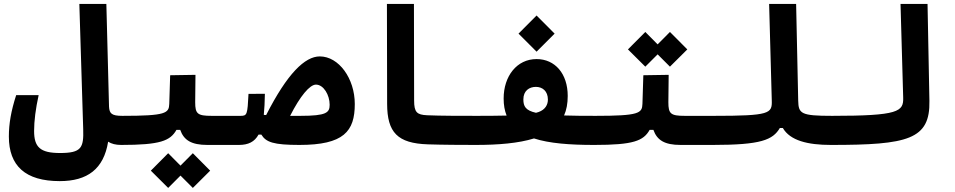

<svg xmlns="http://www.w3.org/2000/svg" viewBox="-20 -713 4728 951"><path d="M580.1 4.9C603.5 4.9 622.6 -20 622.6 -75.7C622.6 -120.1 610.8 -139.2 585.9 -139.2C532.7 -139.2 522 -150.9 520 -184.6L506.8 -693.4H373L392.1 -73.7C395 19 383.8 44.9 276.9 44.9C178.2 44.9 148.9 15.1 148.9 -64.5C148.9 -114.3 156.7 -175.3 171.4 -241.7H60.1C34.7 -163.1 23.9 -100.1 23.9 -36.6C23.9 108.4 105.5 184.1 275.9 184.1C412.6 184.1 493.7 124.5 515.6 -11.2C532.2 -0.5 553.2 4.9 580.1 4.9Z M580.1 4.9C773.4 4.9 823.2 -15.1 854 -69.8H872.6C890.6 -19 927.2 4.9 1007.3 4.9H1166C1189.5 4.9 1208.5 -20 1208.5 -75.7C1208.5 -120.1 1196.8 -139.2 1171.9 -139.2H1028.3C958 -139.2 946.8 -149.4 946.8 -206.5L948.2 -342.3L822.8 -340.3L818.4 -198.7C816.9 -152.3 802.2 -139.2 585.9 -139.2ZM935.1 217.8 1021 132.3 935.1 45.9 874 107.4 813 45.9 727.1 132.3 813 217.8 874 156.7Z M1462.9 4.9C1683.1 4.9 1737.3 -62.5 1737.3 -197.8C1737.3 -324.2 1658.2 -433.6 1564 -433.6C1490.2 -433.6 1402.8 -348.6 1298.3 -143.1C1294.4 -143.6 1290 -144 1286.6 -144C1289.6 -173.8 1291.5 -208.5 1292 -248.5L1210.9 -248C1205.6 -145.5 1204.1 -139.2 1171.9 -139.2L1163.1 4.9C1210 4.9 1240.7 -10.3 1260.7 -46.4H1274.4C1297.4 -8.8 1334 4.9 1462.9 4.9ZM1417 -139.2C1466.8 -237.3 1514.2 -293.9 1544.9 -293.9C1583 -293.9 1612.8 -242.2 1612.8 -194.3C1612.8 -155.3 1597.7 -139.2 1468.3 -139.2Z M2337.9 4.9C2366.2 4.9 2377.9 -30.3 2377.9 -63.5C2377.9 -106.9 2366.2 -139.2 2343.8 -139.2C2266.1 -139.2 2161.1 -139.2 2095.7 -142.1C2044.9 -144.5 2031.2 -156.7 2031.2 -215.3L2030.3 -693.4H1896.5L1897.5 -198.2C1897.9 -57.1 1948.7 -2.9 2099.6 2C2171.4 4.4 2271.5 4.9 2337.9 4.9Z M2335.9 4.9C2448.2 4.9 2548.3 -3.4 2625 -27.3C2700.2 -2.9 2801.3 4.9 2922.4 4.9C2960.9 4.9 2983.4 -27.3 2983.4 -68.4C2983.4 -104.5 2967.3 -139.2 2930.7 -139.2C2868.2 -139.2 2816.9 -139.6 2773.9 -141.1C2786.1 -168.5 2792 -200.2 2792 -237.8C2792 -348.1 2729 -420.4 2637.7 -420.4C2540 -420.4 2474.6 -335.9 2474.6 -225.1C2474.6 -192.9 2479.5 -165 2489.3 -140.6C2446.8 -139.6 2397.9 -139.2 2343.8 -139.2ZM2637.7 -457 2727.1 -546.4 2637.7 -636.2 2548.3 -546.4ZM2634.8 -154.3C2583 -166 2572.3 -186.5 2572.3 -220.7C2572.3 -263.7 2601.6 -282.7 2634.3 -282.7C2667 -282.7 2693.8 -261.7 2693.8 -219.7C2693.8 -194.3 2680.7 -169.9 2647.9 -158.2C2644 -156.7 2639.6 -155.3 2634.8 -154.3Z M2923.8 4.9C3117.2 4.9 3167 -15.1 3197.8 -69.8H3216.3C3234.4 -19 3271 4.9 3351.1 4.9H3509.8C3533.2 4.9 3552.2 -20 3552.2 -75.7C3552.2 -120.1 3540.5 -139.2 3515.6 -139.2H3372.1C3301.8 -139.2 3290.5 -149.4 3290.5 -206.5L3292 -342.3L3166.5 -340.3L3162.1 -198.7C3160.6 -152.3 3146 -139.2 2929.7 -139.2ZM3298.3 -382.8 3384.3 -468.3 3298.3 -554.7 3237.3 -493.2 3176.3 -554.7 3090.3 -468.3 3176.3 -382.8 3237.3 -443.8Z M3509.8 4.9C3750.5 4.9 3807.6 -20 3842.8 -79.1H3857.4C3893.6 -16.6 3980.5 4.9 4095.7 4.9C4119.1 4.9 4138.2 -20 4138.2 -75.7C4138.2 -120.1 4126.5 -139.2 4101.6 -139.2C3946.8 -139.2 3935.1 -149.9 3933.6 -214.4L3923.3 -693.4H3789.6L3802.7 -214.8C3804.7 -150.9 3793.9 -139.2 3515.6 -139.2C3496.1 -139.2 3481.4 -123.5 3481.4 -70.8C3481.4 -16.1 3490.7 4.9 3509.8 4.9Z M4095.7 4.9C4478 4.9 4587.4 -22 4583.5 -213.4L4574.2 -693.4H4440.4L4453.6 -229.5C4455.6 -160.6 4432.1 -139.2 4101.6 -139.2C4082 -139.2 4067.4 -123.5 4067.4 -70.8C4067.4 -16.1 4076.7 4.9 4095.7 4.9Z"/></svg>

Font: CaskaydiaCove Nerd Font
Style: Bold
Weight: 700
Designer: Aaron Bell
Foundry: Saja Typeworks
Version: Version 2111.1;Nerd Fonts 2.3.0